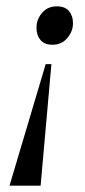

<svg xmlns="http://www.w3.org/2000/svg" viewBox="-20 -585 267 605"><path d="M146 -444Q120 -444 107.5 -459Q95 -474 95 -497Q95 -524 112.5 -544.5Q130 -565 159 -565Q185 -565 197.5 -550Q210 -535 210 -512Q210 -486 192 -465Q174 -444 146 -444ZM10 0 124 -383H142L108 0Z"/></svg>

Font: Spectral SC Medium
Style: Italic
Weight: 500
Italic angle: -10°
Designer: Jean-Baptiste Levee
Foundry: Production Type
Version: Version 2.001